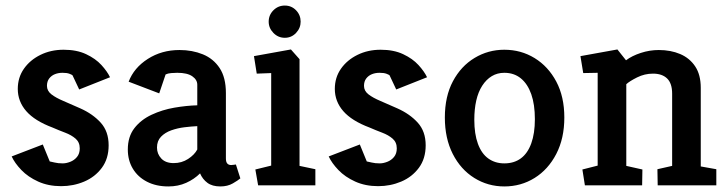

<svg xmlns="http://www.w3.org/2000/svg" viewBox="-20 -667 2620 691"><path d="M200 3Q154 3 117.5 -13.5Q81 -30 57 -55Q33 -80 22 -104L134 -147L159 -86Q165 -85 177 -82Q189 -79 206 -79Q218 -79 232.5 -84.5Q247 -90 257 -102Q267 -114 267 -133Q267 -155 252 -168Q237 -181 214.5 -189.5Q192 -198 169 -208Q105 -232 74.5 -267Q44 -302 44 -347Q44 -388 66 -419.5Q88 -451 125.5 -469.5Q163 -488 209 -488Q256 -488 290 -472Q324 -456 345 -433Q366 -410 376 -389L265 -345L241 -396Q239 -398 230 -401.5Q221 -405 205 -405Q190 -405 177.5 -400Q165 -395 157 -384.5Q149 -374 149 -358Q149 -340 165 -327.5Q181 -315 208.5 -303.5Q236 -292 269 -277Q314 -257 342.5 -225.5Q371 -194 371 -144Q371 -96 346.5 -63Q322 -30 283 -13.5Q244 3 200 3Z M586 4Q542 4 509 -13Q476 -30 458 -60Q440 -90 440 -129Q440 -175 463.5 -205.5Q487 -236 525.5 -254Q564 -272 607.5 -279.5Q651 -287 690 -288V-362Q690 -380 672 -392.5Q654 -405 618 -405Q608 -405 596 -404Q584 -403 576 -399L553 -331L443 -373Q462 -423 512 -455Q562 -487 626 -487Q672 -487 710 -471.5Q748 -456 770.5 -422Q793 -388 793 -332V-97Q793 -84 798 -78.5Q803 -73 812 -73Q817 -73 822 -74Q827 -75 829 -75L845 -25Q837 -18 818 -7Q799 4 773 4Q744 4 726.5 -9Q709 -22 700 -43Q679 -22 650 -9Q621 4 586 4ZM605 -80Q634 -80 657 -95Q680 -110 690 -129V-213Q669 -212 644 -209Q619 -206 596.5 -198Q574 -190 559.5 -175Q545 -160 545 -136Q545 -113 560.5 -96.5Q576 -80 605 -80Z M909 0 899 -57 956 -71V-404L904 -402L894 -465L1027 -489L1058 -454V-70L1115 -58V0ZM1005 -531Q981 -531 964 -548.5Q947 -566 947 -589Q947 -613 964 -630Q981 -647 1005 -647Q1029 -647 1045.5 -630Q1062 -613 1062 -589Q1062 -566 1045.5 -548.5Q1029 -531 1005 -531Z M1341 3Q1295 3 1258.5 -13.5Q1222 -30 1198 -55Q1174 -80 1163 -104L1275 -147L1300 -86Q1306 -85 1318 -82Q1330 -79 1347 -79Q1359 -79 1373.5 -84.5Q1388 -90 1398 -102Q1408 -114 1408 -133Q1408 -155 1393 -168Q1378 -181 1355.5 -189.5Q1333 -198 1310 -208Q1246 -232 1215.5 -267Q1185 -302 1185 -347Q1185 -388 1207 -419.5Q1229 -451 1266.5 -469.5Q1304 -488 1350 -488Q1397 -488 1431 -472Q1465 -456 1486 -433Q1507 -410 1517 -389L1406 -345L1382 -396Q1380 -398 1371 -401.5Q1362 -405 1346 -405Q1331 -405 1318.5 -400Q1306 -395 1298 -384.5Q1290 -374 1290 -358Q1290 -340 1306 -327.5Q1322 -315 1349.5 -303.5Q1377 -292 1410 -277Q1455 -257 1483.5 -225.5Q1512 -194 1512 -144Q1512 -96 1487.5 -63Q1463 -30 1424 -13.5Q1385 3 1341 3Z M1795 4Q1736 4 1687 -26.5Q1638 -57 1609.5 -113Q1581 -169 1581 -244Q1581 -320 1610 -374.5Q1639 -429 1688 -458.5Q1737 -488 1795 -488Q1855 -488 1904 -458Q1953 -428 1982 -373.5Q2011 -319 2011 -244Q2011 -169 1982 -113Q1953 -57 1904 -26.5Q1855 4 1795 4ZM1795 -79Q1830 -79 1854.5 -97Q1879 -115 1892 -151Q1905 -187 1905 -238Q1905 -291 1892 -328Q1879 -365 1854.5 -385Q1830 -405 1795 -405Q1770 -405 1750 -393Q1730 -381 1715.5 -358.5Q1701 -336 1694 -305Q1687 -274 1687 -236Q1687 -185 1700 -149.5Q1713 -114 1737.5 -96.5Q1762 -79 1795 -79Z M2085 0 2076 -57 2131 -71V-405L2079 -404L2069 -465L2202 -489L2233 -450Q2254 -466 2286 -476.5Q2318 -487 2351 -487Q2394 -487 2428 -472.5Q2462 -458 2482 -428Q2502 -398 2502 -351V-68L2558 -58V0H2347L2346 -58L2399 -70V-330Q2399 -367 2381 -384.5Q2363 -402 2330 -402Q2300 -402 2273 -388.5Q2246 -375 2234 -364V-70L2292 -57L2291 0Z"/></svg>

Font: Kreon Light Medium
Style: Regular
Weight: 500
Version: Version 2.002